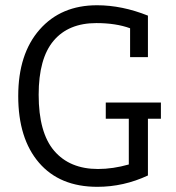

<svg xmlns="http://www.w3.org/2000/svg" viewBox="-20 -699 670 731"><path d="M382.7 -308.6H592.6V-246.9H543.2V-30.9Q450.6 12.3 350.6 12.3Q207.4 12.3 128.4 -79.6Q49.4 -171.6 49.4 -333.3Q49.4 -493.8 130.9 -586.4Q212.3 -679 349.4 -679Q444.4 -679 543.2 -639.5V-481.5H475.3V-591.4Q421 -611.1 346.9 -611.1Q240.7 -611.1 184 -543.8Q127.2 -476.5 127.2 -338.3Q127.2 -193.8 186.4 -124.7Q245.7 -55.6 353.1 -55.6Q409.9 -55.6 470.4 -72.8V-246.9H382.7Z"/></svg>

Font: Slabo 27px
Style: Regular
Weight: 400
Version: Version 1.02 Build 003a